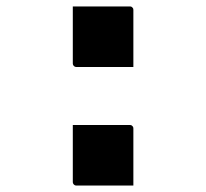

<svg xmlns="http://www.w3.org/2000/svg" viewBox="-20 -567 640 596"><path d="M394 -359Q366 -359 336 -359Q306 -359 276 -359Q246 -359 217 -359Q214 -359 211.5 -360.5Q209 -362 207.5 -364.5Q206 -367 206 -370V-547Q235 -547 265 -547Q295 -547 325 -547Q355 -547 383 -547Q387 -547 389 -545.5Q391 -544 392.5 -542Q394 -540 394 -536ZM394 9Q366 9 336 9Q306 9 276 9Q246 9 217 9Q214 9 211.5 7.5Q209 6 207.5 3.5Q206 1 206 -2V-179Q235 -179 265 -179Q295 -179 325 -179Q355 -179 383 -179Q387 -179 389 -177.5Q391 -176 392.5 -174Q394 -172 394 -168Z"/></svg>

Font: Recursive Monospace
Style: Bold
Weight: 700
Version: Version 1.047